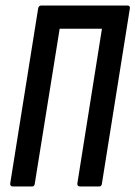

<svg xmlns="http://www.w3.org/2000/svg" viewBox="-20 -675 490 695"><path d="M27 0Q16 0 17 -11L118 -644Q120 -655 129 -655H441Q452 -655 450 -644L349 -11Q348 0 339 0H270Q259 0 260 -11L349 -571H196L106 -11Q105 0 96 0Z"/></svg>

Font: Sofia Sans Extra Condensed SemiBold
Style: Italic
Weight: 600
Italic angle: -9°
Designer: Botio Nikoltchev, Ani Petrova
Foundry: lettersoup
Version: Version 4.101